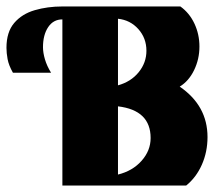

<svg xmlns="http://www.w3.org/2000/svg" viewBox="-149 -574 676 594"><path d="M44 0V-554H409Q437 -534 452.5 -501Q468 -468 468 -430Q468 -391 451.5 -357Q435 -323 407 -306Q493 -247 493 -150Q493 -104 475.5 -64.5Q458 -25 427 0ZM216 -310Q256 -321 280 -350.5Q304 -380 304 -417Q304 -456 279 -484Q254 -512 216 -516ZM216 -34Q261 -45 289 -76.5Q317 -108 317 -147Q317 -233 216 -245ZM-109 -349Q-122 -372 -125.5 -391Q-129 -410 -129 -426Q-129 -475 -105 -503Q-81 -531 -41.5 -542.5Q-2 -554 44 -554V-514Q16 -514 0 -490Q-16 -466 -16 -428Q-16 -411 -10 -390.5Q-4 -370 9 -349Z"/></svg>

Font: Tac One
Style: Regular
Weight: 400
Designer: Oluseyi Olusanya, David Udoh, Eyiyemi Adegbite, Mirko Velimirović
Version: Version 1.003; ttfautohint (v1.8.4.7-5d5b)